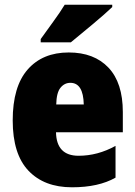

<svg xmlns="http://www.w3.org/2000/svg" viewBox="-20 -786 574 816"><path d="M272 -563Q161 -563 97.5 -490.5Q34 -418 34 -274Q34 -131 101 -60.5Q168 10 286 10Q399 10 471 -31V-166Q395 -124 314 -124Q220 -124 218 -224H502V-310Q502 -434 441 -498.5Q380 -563 272 -563ZM279 -434Q334 -434 336 -342H219Q220 -392 237 -413Q254 -434 279 -434ZM457 -766H255Q235 -733 206 -693.5Q177 -654 153 -620V-606H281Q319 -637 374 -683Q429 -729 457 -756Z"/></svg>

Font: Noto Sans Display SemiCondensed Black
Style: Regular
Weight: 900
Width: 4
Designer: Monotype Design Team
Foundry: Monotype Imaging Inc.
Version: Version 1.900